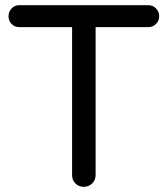

<svg xmlns="http://www.w3.org/2000/svg" viewBox="-20 -718 649 743"><path d="M304 5Q285 5 272 -8Q259 -21 259 -40V-613H55Q37 -613 25 -625Q13 -637 13 -655Q13 -673 25 -685.5Q37 -698 55 -698H553Q571 -698 583.5 -685.5Q596 -673 596 -655Q596 -637 583.5 -625Q571 -613 553 -613H350V-40Q350 -21 336.5 -8Q323 5 304 5Z"/></svg>

Font: Varela Round
Style: Regular
Weight: 400
Designer: Joe Prince, Avraham Cornfeld
Foundry: Joe Prince, Avraham Cornfeld
Version: Version 3.010; ttfautohint (v1.8.4.7-5d5b)